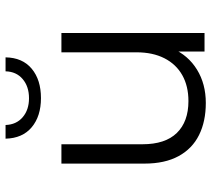

<svg xmlns="http://www.w3.org/2000/svg" viewBox="-55 -716 775 705"><g transform="rotate(-90 332.5 -363.5)"><path d="M307 4.7Q239.3 4.7 189.3 -20.1Q139.2 -44.9 111.8 -95.1Q84.3 -145.4 84.3 -220.5V-525.5H155.3V-227.9Q155.3 -144.3 196.8 -101.7Q238.3 -59.1 314 -59.1Q368.8 -59.1 409 -81.7Q449.2 -104.4 471.1 -147.3Q492.9 -190.3 492.9 -249.6V-525.5H563.9V0H495.8V-143.7L506.8 -117.5Q482 -60.1 429.4 -27.7Q376.8 4.7 307 4.7ZM324.8 -600.6Q258.4 -600.6 217.8 -634.5Q177.3 -668.4 175.8 -730.6H226Q227.4 -691 254.5 -667.8Q281.7 -644.5 324.3 -644.5Q367.3 -644.5 394.7 -667.8Q422.1 -691 423.1 -730.6H474.4Q473.4 -668.4 432.6 -634.5Q391.9 -600.6 324.8 -600.6Z"/></g></svg>

Font: Montserrat Alternates Thin
Style: Regular
Weight: 100
Designer: Julieta Ulanovsky
Foundry: Julieta Ulanovsky
Version: Version 9.000